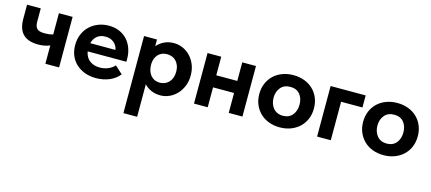

<svg xmlns="http://www.w3.org/2000/svg" viewBox="-53 -951 3765 1677"><g transform="rotate(15 1829.0 -112.5)"><path d="M321 -166Q301 -157 274.5 -151.5Q248 -146 215 -146Q173 -146 139.5 -156Q106 -166 82 -188Q58 -210 45.5 -245Q33 -280 33 -330V-457H157V-335Q157 -296 175 -275.5Q193 -255 247 -255Q288 -255 321 -265V-457H445V0H321Z M778 7Q723 7 677.5 -10Q632 -27 599 -57.5Q566 -88 548 -130.5Q530 -173 530 -225Q530 -280 549 -324.5Q568 -369 601 -400Q634 -431 678 -448Q722 -465 772 -465Q826 -465 868.5 -446.5Q911 -428 940 -395.5Q969 -363 984.5 -319.5Q1000 -276 1000 -226V-200H650Q659 -147 695.5 -119Q732 -91 788 -91Q828 -91 862.5 -105.5Q897 -120 920 -146L989 -83Q954 -39 899 -16Q844 7 778 7ZM767 -365Q723 -365 693.5 -341.5Q664 -318 653 -275H881Q875 -313 845 -339Q815 -365 767 -365Z M1091 240V-457H1208V-396Q1231 -425 1270.5 -445Q1310 -465 1361 -465Q1403 -465 1441.5 -448Q1480 -431 1509.5 -400Q1539 -369 1556.5 -325.5Q1574 -282 1574 -229Q1574 -176 1556 -132.5Q1538 -89 1508.5 -58Q1479 -27 1440.5 -10Q1402 7 1361 7Q1316 7 1278 -9.5Q1240 -26 1215 -54V240ZM1328 -356Q1277 -356 1247 -323.5Q1217 -291 1215 -240V-227Q1216 -170 1246.5 -134.5Q1277 -99 1328 -99Q1378 -99 1410.5 -134Q1443 -169 1443 -229Q1443 -260 1433.5 -284Q1424 -308 1408.5 -324Q1393 -340 1372 -348Q1351 -356 1328 -356Z M1979 -180H1789V0H1665V-457H1789V-289H1979V-457H2103V0H1979Z M2441 7Q2387 7 2341.5 -10Q2296 -27 2263.5 -58.5Q2231 -90 2212.5 -133Q2194 -176 2194 -229Q2194 -282 2212.5 -325.5Q2231 -369 2264 -400Q2297 -431 2342.5 -448Q2388 -465 2441 -465Q2495 -465 2540.5 -448Q2586 -431 2619 -399.5Q2652 -368 2670 -324.5Q2688 -281 2688 -229Q2688 -175 2669 -131.5Q2650 -88 2617 -57.5Q2584 -27 2539 -10Q2494 7 2441 7ZM2441 -98Q2496 -98 2527 -135Q2558 -172 2558 -229Q2558 -286 2528 -322.5Q2498 -359 2441 -359Q2385 -359 2354 -322Q2323 -285 2323 -229Q2323 -202 2331 -178Q2339 -154 2354 -136Q2369 -118 2391 -108Q2413 -98 2441 -98Z M2778 -457H3095V-348H2902V0H2778Z M3380 7Q3326 7 3280.5 -10Q3235 -27 3202.5 -58.5Q3170 -90 3151.5 -133Q3133 -176 3133 -229Q3133 -282 3151.5 -325.5Q3170 -369 3203 -400Q3236 -431 3281.5 -448Q3327 -465 3380 -465Q3434 -465 3479.5 -448Q3525 -431 3558 -399.5Q3591 -368 3609 -324.5Q3627 -281 3627 -229Q3627 -175 3608 -131.5Q3589 -88 3556 -57.5Q3523 -27 3478 -10Q3433 7 3380 7ZM3380 -98Q3435 -98 3466 -135Q3497 -172 3497 -229Q3497 -286 3467 -322.5Q3437 -359 3380 -359Q3324 -359 3293 -322Q3262 -285 3262 -229Q3262 -202 3270 -178Q3278 -154 3293 -136Q3308 -118 3330 -108Q3352 -98 3380 -98Z"/></g></svg>

Font: Tilda Sans Bold
Style: Regular
Weight: 700
Designer: ParaType Ltd
Foundry: ParaType Ltd
Version: Version 1.009